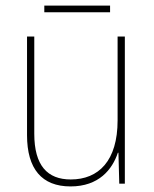

<svg xmlns="http://www.w3.org/2000/svg" viewBox="-20 -659 553 689"><path d="M375 -639H139V-615H375ZM428 -528H402V-227C402 -82 334 -15 234 -15C150 -15 103 -65 103 -179V-528H77V-174C77 -53 130 10 233 10C335 10 383 -51 403 -111H405L408 0H428Z"/></svg>

Font: Noto Sans Ethiopic SemiCondensed Thin
Style: Regular
Weight: 100
Width: 4
Designer: Monotype Design Team
Foundry: Monotype Imaging Inc.
Version: Version 2.102